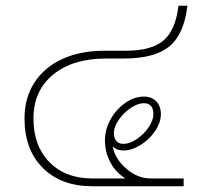

<svg xmlns="http://www.w3.org/2000/svg" viewBox="-20 -646 707 666"><path d="M503 -27H617V0H300Q192 0 128.5 -63.5Q65 -127 65 -235Q65 -306 99 -359Q133 -412 195.5 -441Q258 -470 342 -470H416Q505 -470 547 -505.5Q589 -541 599 -626H630Q619 -528 568 -485.5Q517 -443 409 -443H348Q232 -443 164 -387Q96 -331 96 -235Q96 -140 151.5 -83.5Q207 -27 300 -27H415Q382 -47 363 -82.5Q344 -118 344 -159Q344 -197 363.5 -232Q383 -267 414.5 -289Q446 -311 479 -311Q506 -311 522 -294.5Q538 -278 538 -250Q538 -221 518 -191.5Q498 -162 467.5 -143Q437 -124 408 -124Q385 -124 371 -138Q379 -95 418 -61Q457 -27 503 -27ZM375 -185Q375 -167 383.5 -157Q392 -147 408 -147Q430 -147 454.5 -163.5Q479 -180 495.5 -204.5Q512 -229 512 -250Q512 -288 479 -288Q458 -288 433.5 -271.5Q409 -255 392 -230.5Q375 -206 375 -185Z"/></svg>

Font: KoHo ExtraLight
Style: Regular
Weight: 275
Version: Version 1.000; ttfautohint (v1.6)